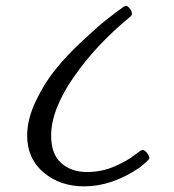

<svg xmlns="http://www.w3.org/2000/svg" viewBox="-20 -660 618 680"><path d="M472.7 -65.4Q508.8 -93.8 508.8 -99.6Q508.8 -108.4 500.5 -118.7Q492.2 -128.9 484.4 -128.9Q479.5 -128.9 454.6 -109.4Q429.7 -89.8 384.8 -70.3Q339.8 -50.8 288.1 -50.8Q232.4 -50.8 196.8 -82.5Q161.1 -114.3 161.1 -179.7Q161.1 -271.5 241.2 -387.2Q321.3 -502.9 443.4 -602.5Q447.3 -606.4 447.3 -611.3Q447.3 -620.1 439.5 -629.9Q431.6 -639.6 425.8 -639.6Q423.8 -639.6 418.9 -636.7Q385.7 -613.3 354 -587.9Q322.3 -562.5 268.1 -511.7Q213.9 -460.9 174.8 -412.1Q135.7 -363.3 106 -300.3Q76.2 -237.3 76.2 -179.7Q76.2 -98.6 134.3 -49.3Q192.4 0 278.3 0Q376 0 472.7 -65.4Z"/></svg>

Font: Kurale
Style: Regular
Weight: 400
Version: 1.0; ttfautohint (v1.3)